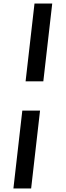

<svg xmlns="http://www.w3.org/2000/svg" viewBox="-20 -802 370 1084"><path d="M124.5 -342.8 174.8 -782.2H274.9L224.6 -342.8ZM206.1 -177.7 155.8 262.2H55.7L106 -177.7Z"/></svg>

Font: Proza Libre
Style: SemiBold Italic
Weight: 600
Designer: Jasper de Waard
Foundry: Jasper de Waard
Version: Version 1.000; ttfautohint (v1.4.1.8-43bc)